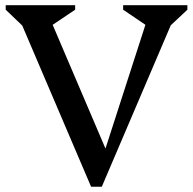

<svg xmlns="http://www.w3.org/2000/svg" viewBox="-20 -710 744 740"><path d="M331.1 9.8 37.8 -677 85 -593.1 2 -672.6V-690H269.7V-672.6L147.3 -590.3L157.3 -674.5L406.9 -89.7H371.1L560.6 -677L577 -589.6L454.6 -672.6V-690H702.2V-672.6L619.2 -594.8L665.7 -677L372.3 9.8Z"/></svg>

Font: Platypi Light
Style: Regular
Weight: 300
Designer: David Sargent
Foundry: Bolt Cutter Type
Version: Version 1.200